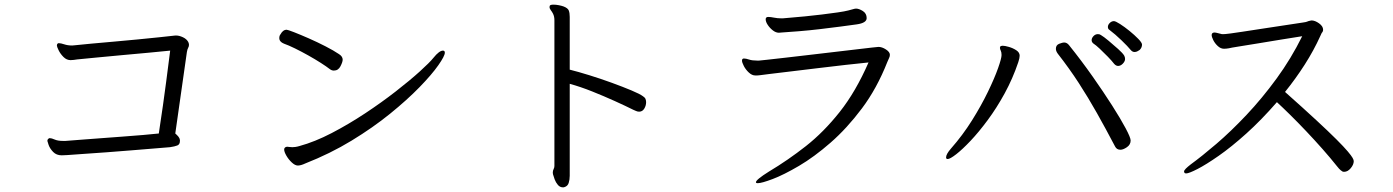

<svg xmlns="http://www.w3.org/2000/svg" viewBox="-20 -746 6000 827"><path d="M755 -139Q755 -124 744 -119.5Q733 -115 712 -112Q689 -110 645 -106.5Q601 -103 547 -98.5Q493 -94 438.5 -90Q384 -86 339 -83Q294 -80 269 -78Q263 -78 257 -77.5Q251 -77 246 -77Q223 -77 209 -91.5Q195 -106 189.5 -121.5Q184 -137 184 -139Q184 -145 188 -148Q191 -151 194 -151Q202 -151 215.5 -145Q229 -139 252 -139H262Q287 -141 326.5 -144Q366 -147 412.5 -150.5Q459 -154 506.5 -157.5Q554 -161 595.5 -164.5Q637 -168 664 -171Q670 -209 682 -293Q694 -377 713 -528Q676 -524 620.5 -519Q565 -514 505.5 -508.5Q446 -503 394 -498Q342 -493 312 -490Q305 -489 298 -488Q291 -487 284 -487Q267 -487 253.5 -500.5Q240 -514 232.5 -529.5Q225 -545 225 -550Q225 -556 229 -559Q230 -560 234 -560Q242 -560 257 -555Q272 -550 291 -550Q294 -550 296.5 -550.5Q299 -551 302 -551Q329 -554 373 -558Q417 -562 468.5 -566.5Q520 -571 571.5 -576Q623 -581 666 -585.5Q709 -590 735 -593H739Q752 -593 768 -585.5Q784 -578 791 -565Q794 -558 794 -553Q794 -546 790.5 -540Q787 -534 785 -522L735 -171Q742 -165 748 -158Q754 -151 755 -143Z M1188 -598Q1199 -618 1214 -618Q1219 -618 1246 -607.5Q1273 -597 1309.5 -581Q1346 -565 1382 -546.5Q1418 -528 1440 -513Q1456 -503 1456 -489Q1456 -479 1446.5 -460.5Q1437 -442 1418 -442Q1409 -442 1401 -448Q1387 -459 1362 -475Q1337 -491 1307.5 -507.5Q1278 -524 1250.5 -537.5Q1223 -551 1203 -558Q1183 -566 1183 -582Q1183 -592 1188 -598ZM1295 -42Q1276 -33 1263 -33Q1251 -33 1237 -46Q1223 -59 1213.5 -75.5Q1204 -92 1204 -102Q1204 -108 1208 -111Q1213 -114 1217 -114Q1221 -114 1226 -113Q1231 -112 1239 -112Q1244 -112 1252 -113Q1260 -114 1270 -117Q1336 -135 1409 -173Q1482 -211 1553 -258Q1624 -305 1685 -352.5Q1746 -400 1788.5 -438.5Q1831 -477 1847 -497Q1872 -528 1888 -528Q1896 -528 1896 -519Q1896 -505 1868 -465Q1840 -425 1787 -370.5Q1734 -316 1660 -256Q1586 -196 1494 -140Q1402 -84 1295 -42Z M2368 -659Q2368 -675 2362 -687Q2358 -695 2352.5 -702Q2347 -709 2347 -716Q2347 -719 2348 -721Q2350 -726 2364 -726Q2375 -726 2387.5 -723.5Q2400 -721 2408 -718Q2426 -711 2430 -700.5Q2434 -690 2434 -673V-446Q2470 -437 2518.5 -422Q2567 -407 2615 -389.5Q2663 -372 2700 -356.5Q2737 -341 2750 -331Q2758 -326 2760.5 -319.5Q2763 -313 2763 -306Q2763 -291 2755 -278Q2747 -265 2733 -265Q2726 -265 2719.5 -268Q2713 -271 2708 -273Q2674 -290 2627.5 -311Q2581 -332 2531 -352Q2481 -372 2434 -385V11Q2434 28 2429.5 42Q2425 56 2411 60Q2409 61 2405 61Q2392 61 2383 50.5Q2374 40 2369 26.5Q2364 13 2362 5Q2361 2 2361 -2Q2361 -11 2364.5 -17.5Q2368 -24 2368 -31Z M3352 -667Q3360 -668 3386 -670Q3412 -672 3447.5 -675.5Q3483 -679 3520 -683.5Q3557 -688 3588 -692.5Q3619 -697 3634 -701Q3656 -707 3660 -708Q3664 -709 3667 -709Q3680 -709 3696.5 -698.5Q3713 -688 3713 -668Q3713 -647 3670 -641Q3642 -637 3600 -631.5Q3558 -626 3511.5 -620.5Q3465 -615 3421.5 -611.5Q3378 -608 3347 -606Q3344 -606 3341 -605.5Q3338 -605 3335 -605Q3322 -605 3309 -615Q3296 -625 3287 -638.5Q3278 -652 3278 -663Q3278 -669 3283 -672Q3285 -673 3290 -673Q3299 -673 3314 -670Q3329 -667 3345 -667ZM3249 -485Q3253 -485 3283 -488.5Q3313 -492 3358.5 -497Q3404 -502 3457.5 -508.5Q3511 -515 3564 -521Q3617 -527 3662 -532.5Q3707 -538 3734.5 -541Q3762 -544 3764 -544Q3779 -544 3796 -533Q3813 -522 3813 -510Q3813 -503 3809.5 -496Q3806 -489 3802 -479Q3757 -365 3692.5 -279Q3628 -193 3557.5 -131.5Q3487 -70 3421.5 -31.5Q3356 7 3308.5 25Q3261 43 3244 43Q3236 43 3236 39Q3236 28 3292 -7Q3374 -56 3451 -116.5Q3528 -177 3597 -264Q3666 -351 3721 -477Q3680 -473 3622.5 -466.5Q3565 -460 3503.5 -452.5Q3442 -445 3387.5 -438.5Q3333 -432 3296 -427.5Q3259 -423 3253 -422Q3247 -421 3242 -421Q3237 -421 3233 -421Q3219 -421 3205.5 -433.5Q3192 -446 3184 -461.5Q3176 -477 3176 -485Q3176 -493 3183 -494H3185Q3193 -494 3206.5 -489.5Q3220 -485 3242 -485Z M4889 -531Q4886 -529 4880 -525.5Q4874 -522 4867 -522Q4858 -522 4851 -530Q4838 -546 4810.5 -572.5Q4783 -599 4759 -617Q4752 -621 4752 -630Q4752 -639 4760 -647Q4768 -655 4778 -655Q4785 -655 4804.5 -642.5Q4824 -630 4845.5 -612.5Q4867 -595 4883 -578.5Q4899 -562 4899 -554Q4899 -541 4889 -531ZM4826 -492Q4826 -482 4816.5 -472Q4807 -462 4796 -462Q4787 -462 4779 -471Q4769 -484 4751.5 -502Q4734 -520 4717 -536Q4700 -552 4689 -559Q4682 -565 4682 -573Q4682 -582 4690 -590.5Q4698 -599 4709 -599Q4717 -599 4722 -595Q4734 -588 4755 -570.5Q4776 -553 4796 -535Q4816 -517 4822 -507Q4826 -500 4826 -492ZM4850 -141Q4850 -123 4834 -112Q4818 -101 4806 -101Q4790 -101 4783 -115Q4742 -193 4704.5 -259.5Q4667 -326 4626.5 -388.5Q4586 -451 4536 -515Q4528 -526 4528 -536Q4528 -552 4542.5 -557.5Q4557 -563 4563 -563Q4576 -563 4585 -551Q4638 -485 4685.5 -417.5Q4733 -350 4770 -292Q4807 -234 4828.5 -193.5Q4850 -153 4850 -141ZM4062 -61Q4055 -61 4055 -68Q4055 -82 4076 -106Q4127 -164 4167 -228Q4207 -292 4235.5 -351Q4264 -410 4279 -452.5Q4294 -495 4294 -509Q4294 -521 4290.5 -528Q4287 -535 4287 -540Q4287 -543 4288 -545Q4291 -549 4299 -549Q4308 -549 4325.5 -544Q4343 -539 4357.5 -529.5Q4372 -520 4372 -506Q4372 -496 4366 -478Q4342 -407 4307.5 -344Q4273 -281 4234.5 -229Q4196 -177 4160.5 -139.5Q4125 -102 4098.5 -81.5Q4072 -61 4062 -61Z M5667 -591Q5639 -529 5600 -468Q5561 -407 5515 -350Q5596 -278 5650 -228Q5704 -178 5736.5 -145.5Q5769 -113 5785 -94Q5801 -75 5806 -66Q5811 -57 5811 -52Q5811 -37 5798 -21.5Q5785 -6 5770 -6Q5765 -6 5763 -7Q5761 -8 5755 -12.5Q5749 -17 5738 -31Q5711 -65 5677 -103.5Q5643 -142 5606.5 -180.5Q5570 -219 5537 -251.5Q5504 -284 5480 -306Q5413 -229 5348.5 -171Q5284 -113 5229.5 -75Q5175 -37 5138 -18Q5101 1 5089 1Q5083 1 5081.5 -2.5Q5080 -6 5080 -7Q5080 -12 5088 -20Q5096 -28 5109 -38Q5157 -73 5219.5 -126.5Q5282 -180 5349 -251Q5416 -322 5478.5 -407.5Q5541 -493 5589 -590Q5549 -584 5498 -575.5Q5447 -567 5398 -559Q5349 -551 5314.5 -545.5Q5280 -540 5273 -538Q5267 -537 5262 -536.5Q5257 -536 5252 -536Q5238 -536 5225.5 -547.5Q5213 -559 5206 -573Q5199 -587 5199 -595Q5199 -605 5210 -606H5211Q5216 -606 5227 -603Q5238 -600 5243 -599H5251Q5254 -599 5259.5 -599.5Q5265 -600 5281 -602Q5297 -604 5332.5 -609.5Q5368 -615 5430.5 -624.5Q5493 -634 5592 -649Q5607 -651 5610.5 -653Q5614 -655 5624 -657Q5626 -657 5627 -657.5Q5628 -658 5629 -658Q5644 -658 5661.5 -645.5Q5679 -633 5679 -618Q5679 -610 5673 -604Z"/></svg>

Font: Moon Stars Kai T
Style: Regular
Weight: 400
Designer: GuiWonder
Version: Version 1.101